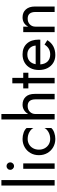

<svg xmlns="http://www.w3.org/2000/svg" viewBox="971 -1792 830 2813"><g transform="rotate(-90 1386.5 -385.0)"><path d="M75 -780H155V0H75Z M305 -650Q305 -673 321.5 -689Q338 -705 360 -705Q383 -705 399 -689Q415 -673 415 -650Q415 -628 399 -611.5Q383 -595 360 -595Q338 -595 321.5 -611.5Q305 -628 305 -650ZM320 -460H400V0H320Z M601 -230Q601 -182 621.5 -145Q642 -108 677.5 -86.5Q713 -65 758 -65Q814 -65 858 -90Q902 -115 918 -149V-49Q894 -21 849.5 -5.5Q805 10 758 10Q691 10 637 -21Q583 -52 551.5 -106.5Q520 -161 520 -230Q520 -300 551.5 -354Q583 -408 637 -439Q691 -470 758 -470Q805 -470 849.5 -454.5Q894 -439 918 -411V-311Q902 -345 858 -370Q814 -395 758 -395Q713 -395 677.5 -374Q642 -353 621.5 -315.5Q601 -278 601 -230Z M1338 -280Q1338 -395 1240 -395Q1188 -395 1155.5 -362.5Q1123 -330 1123 -280V0H1043V-780H1123V-387Q1144 -425 1179.5 -447.5Q1215 -470 1260 -470Q1331 -470 1374.5 -424.5Q1418 -379 1418 -290V0H1338Z M1498 -460H1573V-620H1653V-460H1728V-385H1653V0H1573V-385H1498Z M1986 10Q1922 10 1872.5 -20.5Q1823 -51 1795.5 -105Q1768 -159 1768 -230Q1768 -302 1796.5 -356Q1825 -410 1876.5 -440Q1928 -470 1996 -470Q2097 -470 2155 -407Q2213 -344 2213 -234Q2213 -227 2212.5 -219.5Q2212 -212 2212 -210H1850Q1855 -141 1893 -103Q1931 -65 1996 -65Q2090 -65 2140 -148L2205 -107Q2133 10 1986 10ZM1996 -400Q1937 -400 1900 -368.5Q1863 -337 1853 -278H2126Q2122 -333 2086.5 -366.5Q2051 -400 1996 -400Z M2618 -280Q2618 -395 2520 -395Q2468 -395 2435.5 -363Q2403 -331 2403 -280V0H2323V-460H2403V-388Q2448 -470 2540 -470Q2613 -470 2655.5 -421.5Q2698 -373 2698 -290V0H2618Z"/></g></svg>

Font: Jost*
Style: Regular
Weight: 400
Version: Version 3.7